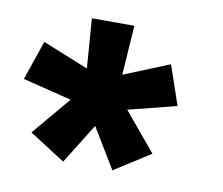

<svg xmlns="http://www.w3.org/2000/svg" viewBox="-56 -847 653 561"><g transform="rotate(10 270.5 -566.5)"><path d="M300 -780 290 -633 425 -688 465 -571 322 -535 417 -421 310 -353 238 -472 164 -353 58 -421 154 -535 9 -571 49 -688 185 -633 174 -780Z"/></g></svg>

Font: Lil Grotesk Black
Style: Regular
Weight: 900
Designer: Bastien Sozeau
Foundry: NBR — Bastien Sozeau
Version: Version 3.003; ttfautohint (v1.8.4.7-5d5b);gftools[0.9.33]